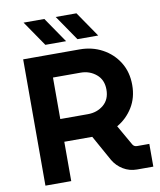

<svg xmlns="http://www.w3.org/2000/svg" viewBox="-96 -973 875 1048"><g transform="rotate(-10 341.5 -448.5)"><path d="M70 0V-700H383Q452 -700 508.5 -669.5Q565 -639 598.5 -585Q632 -531 632 -459Q632 -389 599 -335.5Q566 -282 512 -251L576 -139Q584 -126 600 -126H668V0H578Q536 0 501.5 -21Q467 -42 447 -76L368 -218H213V0ZM213 -344H366Q417 -344 453 -374Q489 -404 489 -459Q489 -513 452.5 -543.5Q416 -574 366 -574H213ZM381 -757 285 -897H400L496 -757ZM203 -757 107 -897H222L318 -757Z"/></g></svg>

Font: MuseoModerno SemiBold
Style: Regular
Weight: 600
Designer: Pablo Cosgaya, Héctor Gatti, Marcela Romero, and the Authors of The MuseoModerno Project.
Foundry: Omnibus-Type Team
Version: Version 1.001